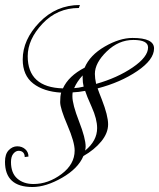

<svg xmlns="http://www.w3.org/2000/svg" viewBox="-36 -707 637 769"><path d="M261 -354Q279 -355 299 -360Q295 -376 295 -396V-405Q272 -380 261 -354ZM254 -321Q254 -289 280.5 -221Q307 -153 307 -120Q307 -114 305 -104Q353 -143 353 -194Q353 -230 331.5 -278Q310 -326 305 -343Q279 -338 255 -337Q254 -331 254 -321ZM557 -517Q557 -547 498 -547Q439 -547 391.5 -501Q344 -455 344 -411Q344 -394 349 -371Q434 -395 495.5 -437Q557 -479 557 -517ZM78 -80 63 -78Q63 -90 56.5 -96.5Q50 -103 38.5 -103Q27 -103 17.5 -91.5Q8 -80 8 -58Q8 -14 33 8Q58 30 98 30Q157 30 210 -9.5Q263 -49 263 -104Q263 -138 234 -205.5Q205 -273 205 -298Q205 -323 209 -336Q139 -340 97 -372.5Q55 -405 55 -469Q55 -548 122 -617.5Q189 -687 284 -687L280 -675Q193 -675 134 -612Q75 -549 75 -482Q75 -357 216 -353Q239 -403 303 -436Q324 -486 383.5 -520.5Q443 -555 495 -555Q581 -555 581 -513Q581 -468 514 -422.5Q447 -377 355 -353Q360 -338 372 -308Q397 -244 397 -209Q397 -174 369.5 -140.5Q342 -107 298 -82Q277 -32 212.5 5Q148 42 94 42Q-16 42 -16 -59Q-16 -90 -1 -105.5Q14 -121 33 -121Q52 -121 65 -109.5Q78 -98 78 -80Z"/></svg>

Font: Monsieur La Doulaise
Style: Regular
Weight: 400
Designer: Alejandro Paul
Foundry: Alejandro Paul
Version: Version 1.000